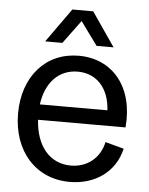

<svg xmlns="http://www.w3.org/2000/svg" viewBox="-54 -788 653 844"><g transform="rotate(5 273.0 -366.0)"><path d="M285 12C397 12 485 -50 509 -154L427 -176C412 -106 357 -60 284 -60C191 -60 130 -132 123 -248H509C525 -428 426 -544 277 -544C132 -544 33 -432 33 -268C33 -102 135 12 285 12ZM124 -594H200L276 -697L351 -594H426L323 -744H231ZM125 -316C138 -413 195 -474 279 -474C362 -474 418 -413 423 -316Z"/></g></svg>

Font: Ronzino
Style: Regular
Weight: 400
Designer: Nunzio Mazzaferro
Foundry: Collletttivo
Version: Version 1.000;Glyphs 3.3 (3337)